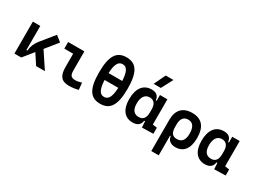

<svg xmlns="http://www.w3.org/2000/svg" viewBox="-47 -1633 3610 2696"><g transform="rotate(30 1758.0 -285.0)"><path d="M72.3 0H183.1L315.9 -164.6L423.8 0H566.4L393.6 -260.3L550.3 -454.6L458.5 -527.3L286.1 -314.5C238.8 -256.8 213.4 -193.8 208.5 -126.5H192.9V-517.6H72.3Z M959 9.8C1013.7 9.8 1058.6 3.9 1110.4 -10.7L1098.6 -121.1C1057.1 -108.4 1026.4 -102.5 998 -102.5C921.9 -102.5 907.7 -137.7 907.7 -219.7V-517.6H644.5V-410.2H787.6V-195.3C787.6 -51.8 837.4 9.8 959 9.8Z M1464.8 9.8C1627 9.8 1696.3 -102.5 1696.3 -366.2C1696.3 -629.9 1627 -742.2 1464.8 -742.2C1302.7 -742.2 1233.4 -629.9 1233.4 -366.2C1233.4 -102.5 1302.7 9.8 1464.8 9.8ZM1464.8 -101.1C1395 -101.1 1360.4 -164.6 1354 -312H1575.7C1569.3 -164.6 1534.7 -101.1 1464.8 -101.1ZM1354 -423.3C1360.8 -568.4 1395 -631.3 1464.8 -631.3C1534.7 -631.3 1568.8 -568.4 1575.7 -423.3Z M1992.2 9.8C2065.4 9.8 2114.3 -24.9 2121.1 -93.8H2136.2L2142.1 4.9L2325.2 0V-97.7L2253.9 -108.4V-517.6H2133.3V-423.8H2120.1C2112.3 -493.2 2071.3 -527.3 1995.6 -527.3C1862.8 -527.3 1787.1 -427.7 1787.1 -253.9C1787.1 -84 1861.8 9.8 1992.2 9.8ZM2133.3 -235.4C2133.3 -147.5 2100.1 -100.1 2026.9 -100.1C1949.2 -100.1 1909.2 -151.9 1909.2 -253.9C1909.2 -358.4 1952.1 -417.5 2027.8 -417.5C2096.7 -417.5 2133.3 -370.1 2133.3 -282.2ZM1978 -609.4H2093.8L2191.4 -794.9H2065.9Z M2686 9.8C2814.5 9.8 2887.7 -84 2887.7 -253.9C2887.7 -435.5 2809.6 -527.3 2654.3 -527.3C2503.4 -527.3 2420.9 -440.9 2420.9 -284.2V224.6H2541.5V-94.7H2552.2C2559.6 -25.4 2609.9 9.8 2686 9.8ZM2541.5 -235.8V-279.8C2541.5 -368.7 2580.6 -417.5 2651.9 -417.5C2727.1 -417.5 2765.6 -362.3 2765.6 -253.9C2765.6 -151.9 2725.1 -100.1 2647 -100.1C2572.3 -100.1 2541.5 -142.1 2541.5 -235.8Z M3164.1 9.8C3237.3 9.8 3286.1 -24.9 3293 -93.8H3308.1L3314 4.9L3497.1 0V-97.7L3425.8 -108.4V-517.6H3305.2V-423.8H3292C3284.2 -493.2 3243.2 -527.3 3167.5 -527.3C3034.7 -527.3 2959 -427.7 2959 -253.9C2959 -84 3033.7 9.8 3164.1 9.8ZM3305.2 -235.4C3305.2 -147.5 3272 -100.1 3198.7 -100.1C3121.1 -100.1 3081.1 -151.9 3081.1 -253.9C3081.1 -358.4 3124 -417.5 3199.7 -417.5C3268.6 -417.5 3305.2 -370.1 3305.2 -282.2Z"/></g></svg>

Font: Cascadia Code PL SemiBold
Style: Regular
Weight: 600
Monospace: yes
Designer: Aaron Bell
Foundry: Saja Typeworks
Version: Version 2404.023